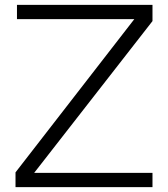

<svg xmlns="http://www.w3.org/2000/svg" viewBox="-20 -772 693 792"><path d="M534 -693H50V-752H609V-685L121 -59H609V0H44V-61Z"/></svg>

Font: Milkman
Style: Regular
Weight: 300
Designer: Giulia Boggio / Martin Desinde
Version: Version 1.000